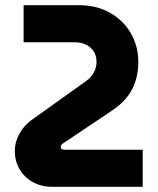

<svg xmlns="http://www.w3.org/2000/svg" viewBox="-20 -720 608 740"><path d="M182 0Q139 0 106 -18.5Q73 -37 55 -68.5Q37 -100 37 -138Q37 -172 54.5 -204Q72 -236 101 -257L311 -407Q331 -421 341.5 -440.5Q352 -460 352 -481Q352 -505 341.5 -521.5Q331 -538 312.5 -547.5Q294 -557 268 -557H71V-700H284Q353 -700 404.5 -670.5Q456 -641 484.5 -591.5Q513 -542 513 -481Q513 -421 488.5 -374.5Q464 -328 409 -292L221 -166Q219 -165 216.5 -161.5Q214 -158 214 -154Q214 -148 217.5 -145.5Q221 -143 228 -143H530V0Z"/></svg>

Font: MuseoModerno SemiBold
Style: Bold
Weight: 700
Version: Version 1.001